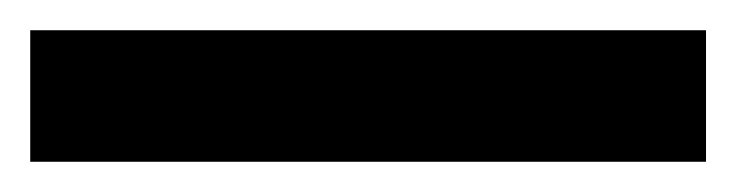

<svg xmlns="http://www.w3.org/2000/svg" viewBox="-22 61 487 127"><path d="M445 168H-2V81H445Z"/></svg>

Font: Noto Sans UI Extra
Style: Regular
Weight: 800
Designer: Monotype Design Team
Foundry: Monotype Imaging Inc.
Version: Version 1.901